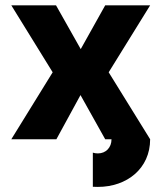

<svg xmlns="http://www.w3.org/2000/svg" viewBox="-20 -528 612 728"><path d="M179.7 -253.9 22.9 0H193.8L285.2 -167.5L378.9 0H402.8C402.8 31.2 381.8 53.7 351.1 53.7C344.2 53.7 337.9 52.7 332 50.8V180.2C338.4 180.7 344.7 180.7 351.1 180.7C461.4 180.7 549.3 110.8 549.3 0L392.1 -253.9L549.3 -507.8H378.9L286.1 -341.8L192.4 -507.8H22.9Z"/></svg>

Font: Giphurs ExtraBold
Style: Regular
Weight: 800
Version: Version 1.000